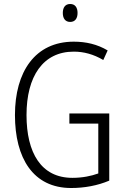

<svg xmlns="http://www.w3.org/2000/svg" viewBox="-20 -933 630 963"><path d="M332 -913C307 -913 295 -895 295 -868C295 -840 308 -823 332 -823C356 -823 369 -840 369 -868C369 -895 357 -913 332 -913ZM328 -364V-313H473V-63C437 -50 393 -41 343 -41C186 -41 113 -167 113 -356C113 -549 195 -674 350 -674C400 -674 449 -661 498 -632L520 -680C468 -711 411 -724 350 -724C156 -724 55 -573 55 -356C55 -140 146 10 337 10C403 10 469 -2 528 -27V-364Z"/></svg>

Font: Noto Sans Devanagari Condensed Light
Style: Regular
Weight: 300
Width: 3
Designer: Jelle Bosma - Monotype Design Team
Foundry: Monotype Imaging Inc.
Version: Version 2.004